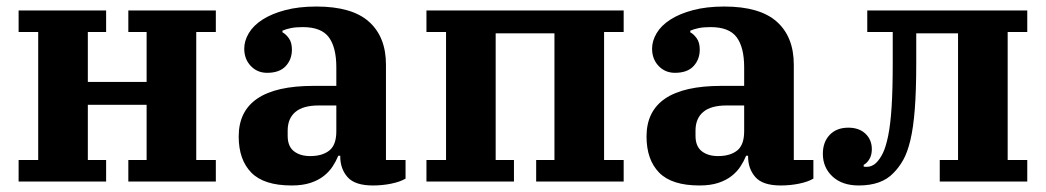

<svg xmlns="http://www.w3.org/2000/svg" viewBox="-20 -556 3203 588"><path d="M37 -66H97V-458H37V-524H305V-458H249V-305H429V-458H373V-524H641V-458H581V-66H641V0H373V-66H429V-235H249V-66H305V0H37Z M873 12Q788 12 749.5 -27.5Q711 -67 711 -138Q711 -293 940 -293H1010V-350Q1010 -411 987 -442Q964 -473 907 -473Q886 -473 871 -470Q856 -467 845 -462V-457Q855 -452 864.5 -439Q874 -426 874 -404Q874 -374 855 -353.5Q836 -333 798 -333Q768 -333 748 -354Q728 -375 728 -407Q728 -431 742 -454.5Q756 -478 784 -496Q812 -514 853.5 -525Q895 -536 949 -536Q1058 -536 1110 -489.5Q1162 -443 1162 -358V-66H1222V-9Q1205 1 1178 6.5Q1151 12 1122 12Q1067 12 1044.5 -13.5Q1022 -39 1022 -77V-79H1016Q1009 -62 998.5 -46Q988 -30 971.5 -17Q955 -4 931 4Q907 12 873 12ZM930 -78Q967 -78 988.5 -95Q1010 -112 1010 -154V-233H956Q908 -233 884.5 -213Q861 -193 861 -156V-140Q861 -108 880 -93Q899 -78 930 -78Z M1286 -66H1346V-458H1286V-524H1890V-458H1830V-66H1890V0H1622V-66H1678V-454H1498V-66H1554V0H1286Z M2122 12Q2037 12 1998.5 -27.5Q1960 -67 1960 -138Q1960 -293 2189 -293H2259V-350Q2259 -411 2236 -442Q2213 -473 2156 -473Q2135 -473 2120 -470Q2105 -467 2094 -462V-457Q2104 -452 2113.5 -439Q2123 -426 2123 -404Q2123 -374 2104 -353.5Q2085 -333 2047 -333Q2017 -333 1997 -354Q1977 -375 1977 -407Q1977 -431 1991 -454.5Q2005 -478 2033 -496Q2061 -514 2102.5 -525Q2144 -536 2198 -536Q2307 -536 2359 -489.5Q2411 -443 2411 -358V-66H2471V-9Q2454 1 2427 6.5Q2400 12 2371 12Q2316 12 2293.5 -13.5Q2271 -39 2271 -77V-79H2265Q2258 -62 2247.5 -46Q2237 -30 2220.5 -17Q2204 -4 2180 4Q2156 12 2122 12ZM2179 -78Q2216 -78 2237.5 -95Q2259 -112 2259 -154V-233H2205Q2157 -233 2133.5 -213Q2110 -193 2110 -156V-140Q2110 -108 2129 -93Q2148 -78 2179 -78Z M2610 12Q2559 12 2529.5 -15.5Q2500 -43 2500 -85Q2500 -121 2521 -143Q2542 -165 2578 -165Q2611 -165 2630.5 -146.5Q2650 -128 2650 -99Q2650 -82 2643 -69.5Q2636 -57 2625 -51V-46Q2628 -45 2634 -45Q2651 -45 2664 -58Q2675 -69 2684 -87.5Q2693 -106 2700 -140Q2707 -174 2710.5 -227.5Q2714 -281 2714 -363V-458H2636V-524H3126V-458H3066V-66H3126V0H2858V-66H2914V-454H2786V-364Q2786 -278 2781.5 -221Q2777 -164 2768 -126.5Q2759 -89 2746 -66Q2733 -43 2716 -26Q2680 12 2610 12Z"/></svg>

Font: IBM Plex Serif
Style: Bold
Weight: 700
Designer: Mike Abbink, Paul van der Laan, Pieter van Rosmalen
Foundry: Bold Monday
Version: Version 2.008